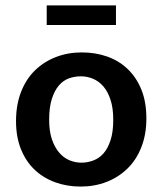

<svg xmlns="http://www.w3.org/2000/svg" viewBox="-20 -677 598 707"><path d="M519 -241Q519 -182 500.5 -135Q482 -88 449 -56Q416 -24 372 -7Q328 10 277 10Q226 10 182.5 -6Q139 -22 107 -52.5Q75 -83 57 -128Q39 -173 39 -231Q39 -291 57.5 -338.5Q76 -386 109 -418Q142 -450 186 -467Q230 -484 281 -484Q332 -484 375.5 -468.5Q419 -453 451 -422Q483 -391 501 -346Q519 -301 519 -241ZM397 -236Q397 -279 387 -309.5Q377 -340 360.5 -359Q344 -378 322.5 -387Q301 -396 278 -396Q255 -396 234 -388.5Q213 -381 197 -362.5Q181 -344 171 -313Q161 -282 161 -236Q161 -194 171 -164.5Q181 -135 197.5 -115.5Q214 -96 235.5 -87Q257 -78 280 -78Q302 -78 323.5 -86Q345 -94 361 -112Q377 -130 387 -160.5Q397 -191 397 -236ZM407 -657V-585H152V-657Z"/></svg>

Font: Ek Mukta SemiBold
Style: Regular
Weight: 600
Designer: Girish Dalvi and Yashodeep Gholap
Foundry: Ek Type
Version: Version 2.538;PS 1.002;hotconv 16.6.51;makeotf.lib2.5.65220;